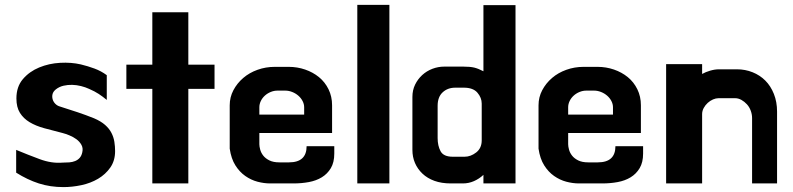

<svg xmlns="http://www.w3.org/2000/svg" viewBox="-20 -699 3240 784"><path d="M46 -87Q94 -67 142.5 -49Q191 -31 236 -35Q250 -35 263 -36Q276 -37 287 -41.5Q298 -46 305.5 -54.5Q313 -63 316 -77Q320 -94 312.5 -107.5Q305 -121 292 -130.5Q279 -140 263 -146.5Q247 -153 235 -156Q195 -166 160.5 -175.5Q126 -185 101 -200Q76 -215 61.5 -238Q47 -261 47 -297Q47 -345 73.5 -376Q100 -407 140 -423.5Q180 -440 225.5 -442.5Q271 -445 310 -436Q339 -429 366 -419Q393 -409 416 -392V-291Q399 -305 383 -315.5Q367 -326 344 -336Q329 -343 311 -347.5Q293 -352 275 -352.5Q257 -353 239.5 -349Q222 -345 208 -334Q197 -325 194.5 -314.5Q192 -304 195 -293.5Q198 -283 206 -275Q214 -267 225 -264Q266 -251 297.5 -240.5Q329 -230 364 -216Q392 -204 409 -189Q426 -174 435 -156.5Q444 -139 447 -120Q450 -101 450 -82Q450 -43 430.5 -15Q411 13 380.5 31Q350 49 312.5 57Q275 65 239 65Q185 65 138.5 50Q92 35 46 6Z M856 -336H749V50H602V-336H496V-435H602V-649H749V-435H856Z M1159 -426Q1194 -426 1226 -415Q1258 -404 1282.5 -384Q1307 -364 1321.5 -334.5Q1336 -305 1336 -269V-156H1039V-110Q1039 -101 1042.5 -88Q1046 -75 1055 -63.5Q1064 -52 1080 -44Q1096 -36 1121 -36H1160Q1232 -36 1232 -102H1345V-72Q1345 -36 1331 -12.5Q1317 11 1294 25Q1271 39 1241 44.5Q1211 50 1179 50H1083Q1058 50 1031.5 43Q1005 36 981.5 19.5Q958 3 941 -24Q924 -51 918 -92V-269Q918 -302 933 -330.5Q948 -359 973 -380.5Q998 -402 1031.5 -414Q1065 -426 1102 -426ZM1222 -231V-261Q1222 -274 1215.5 -286.5Q1209 -299 1198 -308.5Q1187 -318 1173 -323.5Q1159 -329 1145 -329H1113Q1099 -329 1085.5 -323.5Q1072 -318 1061.5 -308.5Q1051 -299 1045 -286.5Q1039 -274 1039 -261V-231Z M1439 50V-679H1570V50Z M1872 -427Q1900 -427 1916.5 -423Q1933 -419 1954 -408V-678H2085V50H1954V15Q1937 31 1915.5 40.5Q1894 50 1870 50H1821Q1783 50 1754 39.5Q1725 29 1705 10Q1685 -9 1674.5 -33.5Q1664 -58 1664 -87V-303Q1664 -331 1675 -353.5Q1686 -376 1704 -392.5Q1722 -409 1745.5 -418Q1769 -427 1794 -427ZM1877 -59Q1902 -59 1924.5 -76.5Q1947 -94 1947 -126V-276Q1947 -300 1929.5 -320.5Q1912 -341 1874 -341H1839Q1808 -341 1787.5 -322Q1767 -303 1767 -267V-135Q1767 -104 1779 -81.5Q1791 -59 1829 -59Z M2420 -426Q2455 -426 2487 -415Q2519 -404 2543.5 -384Q2568 -364 2582.5 -334.5Q2597 -305 2597 -269V-156H2300V-110Q2300 -101 2303.5 -88Q2307 -75 2316 -63.5Q2325 -52 2341 -44Q2357 -36 2382 -36H2421Q2493 -36 2493 -102H2606V-72Q2606 -36 2592 -12.5Q2578 11 2555 25Q2532 39 2502 44.5Q2472 50 2440 50H2344Q2319 50 2292.5 43Q2266 36 2242.5 19.5Q2219 3 2202 -24Q2185 -51 2179 -92V-269Q2179 -302 2194 -330.5Q2209 -359 2234 -380.5Q2259 -402 2292.5 -414Q2326 -426 2363 -426ZM2483 -231V-261Q2483 -274 2476.5 -286.5Q2470 -299 2459 -308.5Q2448 -318 2434 -323.5Q2420 -329 2406 -329H2374Q2360 -329 2346.5 -323.5Q2333 -318 2322.5 -308.5Q2312 -299 2306 -286.5Q2300 -274 2300 -261V-231Z M3051 -217Q3051 -232 3045.5 -247Q3040 -262 3030 -273Q3020 -284 3007.5 -291Q2995 -298 2982 -298H2914Q2903 -298 2891.5 -293Q2880 -288 2870 -279Q2860 -270 2853.5 -258Q2847 -246 2847 -233V50H2700V-437H2847V-397Q2861 -405 2880 -410.5Q2899 -416 2916 -416H2989Q3023 -416 3053 -404Q3083 -392 3105 -370Q3127 -348 3140 -315.5Q3153 -283 3153 -243V50H3051Z"/></svg>

Font: BM HANNA Pro
Style: Regular
Weight: 400
Designer: Woowa Brothers : Cheoljun Lim; Soyoung Lee; & Sandoll : Jooyeon Kang;
Foundry: Sandoll Communications Inc.
Version: Version 1.000;PS 1;hotconv 16.6.51;makeotf.lib2.5.65220